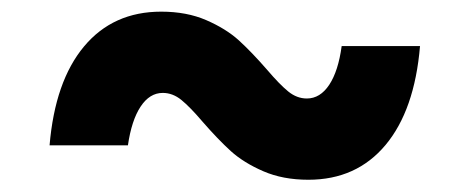

<svg xmlns="http://www.w3.org/2000/svg" viewBox="-20 -511 790 323"><path d="M320.9 -306.1Q299.8 -330.9 285.2 -342.8Q270.6 -354.7 253.8 -354.7Q231.7 -354.7 216.5 -331.6Q201.3 -308.6 195.2 -266.5H63.4Q72.5 -374.3 121.4 -432.9Q170.3 -491.4 251.2 -491.4Q294.1 -491.4 327 -477.1Q360 -462.8 381.7 -443.2Q403.3 -423.5 429.1 -393.9Q450.2 -369.1 464.8 -357.2Q479.4 -345.3 496.2 -345.3Q518.6 -345.3 533.9 -368.4Q549.1 -391.4 554.8 -433.5H686.6Q677.5 -325.7 628.6 -267.1Q579.7 -208.6 498.8 -208.6Q455.9 -208.6 423 -222.9Q390 -237.2 368.3 -256.8Q346.7 -276.5 320.9 -306.1Z"/></svg>

Font: Martian Mono VF sWd Rg
Style: Regular
Weight: 400
Width: 6
Monospace: yes
Designer: Roman Shamin
Foundry: Evil Martians
Version: Version 1.100